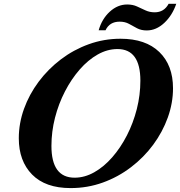

<svg xmlns="http://www.w3.org/2000/svg" viewBox="-20 -975 944 1006"><path d="M350 10.5Q218 10.5 148.2 -60.5Q78.5 -131.5 78.5 -250.5Q78.5 -329 105.8 -404.8Q133 -480.5 182.5 -546.8Q232 -613 298.8 -663.8Q365.5 -714.5 445 -743.2Q524.5 -772 611.5 -772Q743 -772 814.8 -702.5Q886.5 -633 886.5 -512.5Q886.5 -435 859.2 -359.2Q832 -283.5 782.8 -216.8Q733.5 -150 666.2 -98.8Q599 -47.5 518.8 -18.5Q438.5 10.5 350 10.5ZM371 -44Q423.5 -44 474 -72.5Q524.5 -101 568 -150.8Q611.5 -200.5 644.8 -265.2Q678 -330 696.8 -403.5Q715.5 -477 715.5 -552.5Q715.5 -718 595.5 -718Q542.5 -718 492 -689.5Q441.5 -661 397.8 -611Q354 -561 320.5 -496.2Q287 -431.5 268.2 -358.2Q249.5 -285 249.5 -210.5Q249.5 -44 371 -44ZM749 -815.5Q719.5 -815.5 698 -827Q676.5 -838.5 655.8 -850Q635 -861.5 607 -861.5Q554 -861.5 533 -816.5H497Q514 -876 555.2 -913.8Q596.5 -951.5 646.5 -951.5Q675.5 -951.5 697.8 -941.2Q720 -931 742 -920.8Q764 -910.5 790.5 -910.5Q839.5 -910.5 863.5 -955H903.5Q883 -894.5 840.8 -855Q798.5 -815.5 749 -815.5Z"/></svg>

Font: Libre Caslon Text
Style: Italic
Weight: 400
Italic angle: -22.583°
Designer: Pablo Impallari, Rodrigo Fuenzalida, Katja Schimmel
Foundry: Pablo Impallari, Rodrigo Fuenzalida
Version: Version 2.000